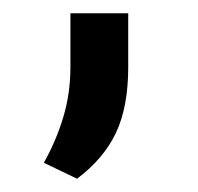

<svg xmlns="http://www.w3.org/2000/svg" viewBox="-20 -115 298 289"><path d="M96 154 46 130Q65 96 75.5 60.5Q86 25 86 -14V-95H173V-14Q173 46 154.5 85Q136 124 96 154Z"/></svg>

Font: Gantari Medium
Style: Regular
Weight: 500
Designer: Anugrah Pasau
Foundry: Lafontype
Version: Version 1.000; ttfautohint (v1.8.4.7-5d5b)